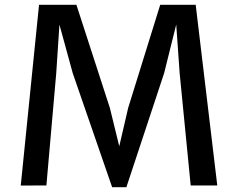

<svg xmlns="http://www.w3.org/2000/svg" viewBox="-20 -763 979 790"><path d="M65.4 0.5 170.9 0 211.4 -461.9 224.6 -661.6 279.3 -461.9 441.4 7.3H500L655.3 -461.9L705.1 -662.1L719.2 -461.9L764.6 0H874L785.2 -743.2H639.2L507.3 -318.8L470.7 -161.1L432.1 -318.8L294.4 -743.2H140.6Z"/></svg>

Font: Merriweather Sans
Style: Regular
Weight: 400
Designer: Eben Sorkin ( eben@eyebytes.com )
Foundry: Eben Sorkin
Version: Version 1.003